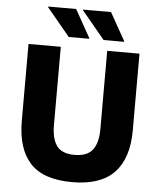

<svg xmlns="http://www.w3.org/2000/svg" viewBox="-61 -986 875 1050"><g transform="rotate(5 376.0 -460.5)"><path d="M71.2 -720H248.4V-290.4Q248.4 -214.8 276.8 -176.2Q305.1 -137.6 374.4 -137.6Q443.7 -137.6 473.4 -176.2Q503.2 -214.8 503.2 -290.4V-720H680.4V-298.8Q680.4 -146.1 605.6 -67.1Q530.7 12 374.4 12Q215.1 12 143.1 -67.1Q71.2 -146.1 71.2 -298.8ZM286.9 -777.2 160.8 -929.2V-933.2H313.9L399.3 -781.2V-777.2ZM478.4 -777.2 352.3 -929.2V-933.2H505.4L590.8 -781.2V-777.2Z"/></g></svg>

Font: Kufam
Style: Regular
Weight: 400
Designer: Wael Morcos, Artur Schmal
Foundry: Original Type
Version: Version 1.301; ttfautohint (v1.8.3)